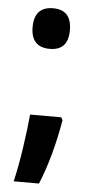

<svg xmlns="http://www.w3.org/2000/svg" viewBox="-51 -582 357 749"><g transform="rotate(5 127.5 -208.0)"><path d="M127 -392Q199 -392 199 -471Q199 -551 127 -551Q53 -551 53 -471Q53 -392 127 -392ZM73 -130Q68 -74 57 0.5Q46 75 32 135H131Q176 26 201 -119L195 -130Z"/></g></svg>

Font: Noto Sans UI Condensed
Style: Bold
Weight: 700
Width: 3
Designer: Monotype Design Team
Foundry: Monotype Imaging Inc.
Version: 1.001